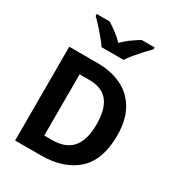

<svg xmlns="http://www.w3.org/2000/svg" viewBox="-240 -1196 1233 1342"><g transform="rotate(30 377.0 -525.5)"><path d="M90 0V-757H319Q428 -757 511.5 -717Q595 -677 643 -594.5Q691 -512 691 -386Q691 -189 586 -94.5Q481 0 296 0ZM249 -132H312Q422 -132 474.5 -194.5Q527 -257 527 -381Q527 -466 504.5 -520Q482 -574 438.5 -600Q395 -626 330 -626H249ZM287 -867Q273 -889 247.5 -920Q222 -951 194 -982Q166 -1013 142 -1036V-1051H247Q277 -1032 310 -1007.5Q343 -983 374 -951Q404 -983 439 -1007.5Q474 -1032 505 -1051H609V-1036Q587 -1014 559.5 -984Q532 -954 506.5 -923.5Q481 -893 465 -867Z"/></g></svg>

Font: Menbere
Style: Regular
Weight: 400
Designer: Aleme Tadesse
Foundry: Sorkin Type Co
Version: Version 1.000